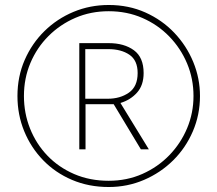

<svg xmlns="http://www.w3.org/2000/svg" viewBox="-20 -742 872 770"><path d="M416 8Q336 8 269 -20.5Q202 -49 153 -99.5Q104 -150 77 -216Q50 -282 50 -357Q50 -435 79 -501.5Q108 -568 158.5 -617.5Q209 -667 275 -694.5Q341 -722 416 -722Q496 -722 563 -692Q630 -662 679 -610.5Q728 -559 755 -493.5Q782 -428 782 -357Q782 -282 753.5 -215.5Q725 -149 674.5 -99Q624 -49 557.5 -20.5Q491 8 416 8ZM416 -17Q489 -17 551 -44.5Q613 -72 659 -119.5Q705 -167 730.5 -228Q756 -289 756 -357Q756 -426 730.5 -487Q705 -548 659 -595.5Q613 -643 551 -670Q489 -697 416 -697Q344 -697 282.5 -670.5Q221 -644 174.5 -597.5Q128 -551 102 -489.5Q76 -428 76 -357Q76 -288 100.5 -226.5Q125 -165 170 -118Q215 -71 277.5 -44Q340 -17 416 -17ZM298 -143V-569H416Q478 -569 517 -540.5Q556 -512 556 -449Q556 -400 529.5 -370.5Q503 -341 463 -329L577 -143H545L436 -324H323V-143ZM412 -346Q462 -346 497 -370.5Q532 -395 532 -449Q532 -500 499 -522.5Q466 -545 414 -545H322V-346Z"/></svg>

Font: Noto Sans Syriac Western Thin
Style: Regular
Weight: 100
Designer: Patrick Giasson and the Monotype Design Team
Foundry: Monotype Imaging Inc.
Version: Version 3.000; ttfautohint (v1.8.4.7-5d5b)